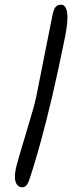

<svg xmlns="http://www.w3.org/2000/svg" viewBox="-20 -831 307 818"><path d="M75.2 -33.2Q55.7 -33.2 47.6 -52.7Q39.6 -72.3 46.9 -109.9Q52.2 -136.7 89.4 -258.5Q126.5 -380.4 133.8 -416Q138.7 -439.5 147.2 -483.2Q155.8 -526.9 171.4 -605.2Q187 -683.6 204.1 -769Q208.5 -791.5 216.8 -801.3Q225.1 -811 240.2 -811Q260.7 -811 265.9 -777.6Q271 -744.1 257.8 -676.8Q243.7 -606.4 229.2 -539.8Q214.8 -473.1 203.1 -423.1Q191.4 -373 178.7 -323.2Q166 -273.4 157.7 -242.2Q149.4 -210.9 139.2 -176.3Q128.9 -141.6 124.5 -127Q120.1 -112.3 113.3 -90.8L106 -68.8Q95.7 -33.2 75.2 -33.2Z"/></svg>

Font: Shantell Sans Irregular Bouncy
Style: Italic
Weight: 300
Italic angle: -11.31°
Designer: Stephen Nixon, Anya Danilova, Shantell Martin
Foundry: Arrow Type
Version: Version 1.006;[9816181b4]